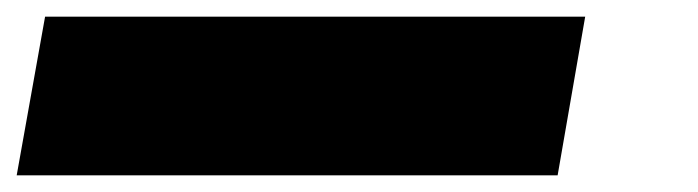

<svg xmlns="http://www.w3.org/2000/svg" viewBox="-44 22 836 230"><path d="M-24 232H624L657 42H10Z"/></svg>

Font: SVN-Poppins ExtraBold
Style: Italic
Weight: 800
Italic angle: -10°
Designer: Ninad Kale (Devanagari), Jonny Pinhorn (Latin)
Foundry: Indian Type Foundry
Version: Version 3.002 2017